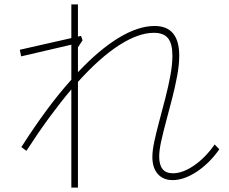

<svg xmlns="http://www.w3.org/2000/svg" viewBox="-20 -801 1040 872"><path d="M304 51V-395Q255 -337 204 -267.5Q153 -198 100 -116L77 -133Q135 -224 192 -301Q249 -378 304 -439V-598L76 -545L70 -575L304 -628V-781H334V-635L348 -638L355 -618L334 -586V-473Q431 -576 519.5 -629.5Q608 -683 682 -683Q794 -683 794 -548Q794 -508 785 -458.5Q776 -409 762.5 -356.5Q749 -304 735.5 -254Q722 -204 712.5 -161.5Q703 -119 703 -90Q703 -14 765 -14Q810 -14 861.5 -49.5Q913 -85 955 -145L976 -123Q932 -60 874 -21.5Q816 17 764 17Q721 17 696.5 -11Q672 -39 672 -88Q672 -118 681.5 -161.5Q691 -205 704.5 -255Q718 -305 731.5 -357.5Q745 -410 754 -459Q763 -508 763 -548Q763 -603 743 -627.5Q723 -652 679 -652Q609 -652 521.5 -596Q434 -540 334 -429V51Z"/></svg>

Font: Murecho ExtraLight
Style: Regular
Weight: 200
Designer: Neil Summerour
Foundry: Positype
Version: Version 1.010; ttfautohint (v1.8.3)